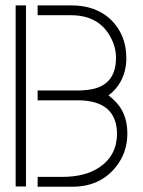

<svg xmlns="http://www.w3.org/2000/svg" viewBox="-20 -704 540 725"><path d="M39.1 0H78.1V-683.6H39.1ZM122.1 1H253.9Q357.4 1 417 -73.2Q460.9 -127 460.9 -200.2Q460.9 -280.3 409.2 -327.1Q401.4 -335 389.6 -343.8Q452.1 -390.6 457 -474.6Q457 -480.5 457 -485.4Q457 -573.2 397.5 -630.9Q340.8 -683.6 250 -683.6H122.1V-646.5H248Q353.5 -646.5 397.5 -563.5Q418 -526.4 418 -485.4Q418 -370.1 296.9 -363.3Q288.1 -362.3 279.3 -362.3H122.1V-325.2H279.3Q419.9 -322.3 421.9 -200.2Q421.9 -117.2 355.5 -72.3Q301.8 -36.1 215.8 -36.1H122.1Z"/></svg>

Font: Post No Bills Colombo Light
Style: Regular
Weight: 300
Designer: Kosala Senevirathne, Siva Puranthara, Lasantha Premarathna, Tharique Azeez
Foundry: Mooniak
Version: Version 1.220 ; ttfautohint (v1.6)